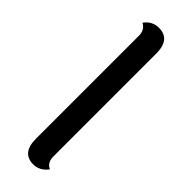

<svg xmlns="http://www.w3.org/2000/svg" viewBox="-262 -781 803 803"><g transform="rotate(45 140.0 -379.0)"><path d="M192 -683V-74Q192 -38 220 -26Q194 9 156 9Q88 9 88 -75V-684Q88 -719 60 -733Q84 -767 124 -767Q192 -767 192 -683Z"/></g></svg>

Font: Laila Medium
Style: Regular
Weight: 500
Designer: Hitesh Malaviya
Foundry: Indian Type Foundry
Version: Version 1.302;PS 1.0;hotconv 1.0.78;makeotf.lib2.5.61930; tt